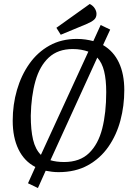

<svg xmlns="http://www.w3.org/2000/svg" viewBox="-20 -856 690 967"><path d="M171 91 121 67 158 -15Q102 -44 73 -104Q44 -164 44 -248Q44 -329 65.5 -403Q87 -477 128 -535Q169 -593 229 -626.5Q289 -660 367 -660Q390 -660 410.5 -657Q431 -654 450 -649L487 -730L535 -707L499 -629Q552 -598 579 -540.5Q606 -483 606 -402Q606 -323 586.5 -249.5Q567 -176 526 -117Q485 -58 422.5 -23.5Q360 11 275 11Q258 11 241.5 9Q225 7 210 4ZM186 -76 425 -596Q408 -602 388.5 -605.5Q369 -609 346 -609Q272 -609 226 -566.5Q180 -524 158.5 -448Q137 -372 135 -273Q135 -201 146.5 -152.5Q158 -104 186 -76ZM303 -40Q382 -40 428.5 -85Q475 -130 495 -209Q515 -288 515 -392Q515 -454 504.5 -497Q494 -540 470 -566L234 -49Q264 -40 303 -40ZM286 -681 264 -716 432 -836Q448 -828 457 -814Q466 -800 466 -786Q466 -767 453 -756Q440 -745 416 -735Z"/></svg>

Font: Faustina VF Beta
Style: Italic
Weight: 400
Italic angle: -8°
Designer: Alfonso Garcia
Foundry: Omnibus-Type
Version: Version 1.006